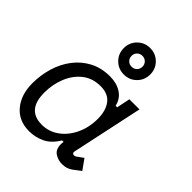

<svg xmlns="http://www.w3.org/2000/svg" viewBox="-217 -903 1047 1047"><g transform="rotate(45 306.0 -380.0)"><path d="M184 14Q104 14 58 -41Q12 -96 12 -184Q12 -247 29.5 -305.5Q47 -364 82 -410Q117 -456 168 -483Q219 -510 286 -510Q337 -510 373.5 -486.5Q410 -463 420 -418H432L448 -496H526L438 -84Q436 -75 440 -70.5Q444 -66 451 -66Q458 -66 465 -71L501 -97L543 -38L498 -4Q473 14 437 14Q408 14 382.5 -2.5Q357 -19 357 -58Q357 -63 357.5 -68Q358 -73 359 -78H347Q316 -26 273.5 -6Q231 14 184 14ZM208 -60Q262 -60 306 -91.5Q350 -123 376 -177.5Q402 -232 402 -299Q402 -361 374 -398.5Q346 -436 287 -436Q225 -436 182 -402Q139 -368 116.5 -312.5Q94 -257 94 -194Q94 -60 208 -60ZM331 -570Q288 -570 258.5 -599.5Q229 -629 229 -672Q229 -715 258.5 -744.5Q288 -774 331 -774Q374 -774 403.5 -744.5Q433 -715 433 -672Q433 -629 403.5 -599.5Q374 -570 331 -570ZM331 -630Q349 -630 361 -642Q373 -654 373 -672Q373 -690 361 -702Q349 -714 331 -714Q313 -714 301 -702Q289 -690 289 -672Q289 -654 301 -642Q313 -630 331 -630Z"/></g></svg>

Font: Space Mono
Style: Italic
Weight: 400
Italic angle: -12°
Monospace: yes
Designer: Colophon Foundry + Benjamin Critton
Foundry: Colophon Foundry & Benjamin Critton
Version: Version 1.003; ttfautohint (v1.8.4.7-5d5b)